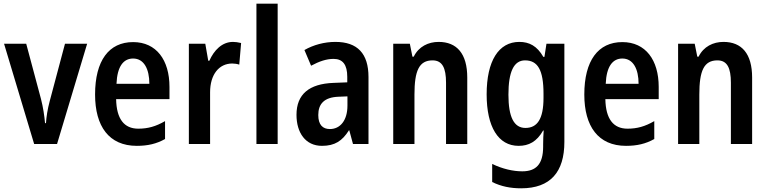

<svg xmlns="http://www.w3.org/2000/svg" viewBox="-20 -780 4159 1040"><path d="M165 0H289L452 -543H332L250 -235C237 -187 231 -145 229 -113H224C220 -155 214 -197 202 -244L122 -543H2Z M701 -552C570 -552 495 -452 495 -268C495 -96 570 10 721 10C780 10 828 -1 874 -27V-124C824 -95 781 -83 729 -83C652 -83 611 -136 609 -243H898V-309C898 -455 827 -552 701 -552ZM701 -463C760 -463 789 -406 789 -326H611C615 -421 649 -463 701 -463Z M1242 -553C1182 -553 1139 -507 1114 -451H1108L1092 -543H1003V0H1118V-280C1118 -376 1166 -436 1238 -436C1248 -436 1265 -434 1276 -430L1286 -547C1270 -551 1254 -553 1242 -553Z M1484 0V-760H1369V0Z M1797 -553C1737 -553 1678 -537 1629 -509L1665 -424C1710 -448 1748 -461 1787 -461C1837 -461 1861 -429 1861 -364V-334L1786 -331C1655 -326 1586 -270 1586 -158C1586 -62 1634 10 1724 10C1794 10 1834 -17 1870 -74H1872L1892 0H1976V-363C1976 -490 1916 -553 1797 -553ZM1813 -256 1862 -258V-208C1862 -128 1823 -81 1767 -81C1728 -81 1704 -104 1704 -157C1704 -217 1736 -253 1813 -256Z M2356 -553C2300 -553 2248 -528 2221 -473H2214L2200 -543H2110V0H2225V-268C2225 -397 2250 -453 2323 -453C2376 -453 2396 -412 2396 -332V0H2511V-360C2511 -490 2454 -553 2356 -553Z M2793 -553C2681 -553 2616 -450 2616 -269C2616 -93 2679 10 2789 10C2844 10 2887 -12 2922 -73H2925C2923 -50 2922 -20 2922 3V15C2922 110 2883 148 2809 148C2759 148 2702 135 2646 108V206C2695 230 2745 240 2803 240C2962 240 3037 151 3037 -11V-543H2940L2929 -472H2923C2889 -531 2847 -553 2793 -553ZM2824 -453C2892 -453 2924 -402 2924 -272V-250C2924 -135 2890 -87 2826 -87C2764 -87 2734 -146 2734 -267C2734 -391 2763 -453 2824 -453Z M3351 -552C3220 -552 3145 -452 3145 -268C3145 -96 3220 10 3371 10C3430 10 3478 -1 3524 -27V-124C3474 -95 3431 -83 3379 -83C3302 -83 3261 -136 3259 -243H3548V-309C3548 -455 3477 -552 3351 -552ZM3351 -463C3410 -463 3439 -406 3439 -326H3261C3265 -421 3299 -463 3351 -463Z M3899 -553C3843 -553 3791 -528 3764 -473H3757L3743 -543H3653V0H3768V-268C3768 -397 3793 -453 3866 -453C3919 -453 3939 -412 3939 -332V0H4054V-360C4054 -490 3997 -553 3899 -553Z"/></svg>

Font: Noto Sans Gujarati UI Condensed SemiBold
Style: Regular
Weight: 600
Width: 3
Designer: Jelle Bosma - Monotype Design Team, Universal Thirst
Foundry: Monotype Imaging Inc.
Version: Version 2.106